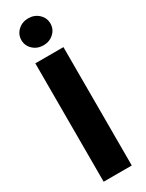

<svg xmlns="http://www.w3.org/2000/svg" viewBox="-247 -988 776 1022"><g transform="rotate(-30 141.0 -477.0)"><path d="M227.5 -727.5V0H54.7V-727.5ZM141.6 -788.6Q104 -788.6 78.1 -812.5Q52.2 -836.4 52.2 -871.1Q52.2 -906.2 78.1 -930.2Q104 -954.1 141.6 -954.1Q178.7 -954.1 204.6 -930.2Q230.5 -906.2 230.5 -871.1Q230.5 -836.4 204.6 -812.5Q178.7 -788.6 141.6 -788.6Z"/></g></svg>

Font: Inter 18pt ExtraBold
Style: Regular
Weight: 800
Designer: Rasmus Andersson
Foundry: rsms
Version: Version 4.001;git-66647c0bb